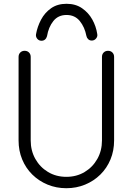

<svg xmlns="http://www.w3.org/2000/svg" viewBox="-20 -978 699 1013"><path d="M330 15Q277 15 231 -4Q185 -23 150.5 -57Q116 -91 97 -137Q78 -183 78 -237V-678Q78 -692 87 -701Q96 -710 110 -710Q124 -710 133 -701Q142 -692 142 -678V-237Q142 -183 166.5 -139.5Q191 -96 233.5 -70.5Q276 -45 330 -45Q384 -45 426.5 -70.5Q469 -96 493.5 -139.5Q518 -183 518 -237V-678Q518 -692 527 -701Q536 -710 550 -710Q564 -710 573 -701Q582 -692 582 -678V-237Q582 -183 563 -137Q544 -91 509.5 -57Q475 -23 429 -4Q383 15 330 15ZM331 -958Q379 -958 413 -934.5Q447 -911 467 -875Q487 -839 493 -799Q496 -786 487 -775Q478 -764 464 -764Q453 -764 445.5 -771Q438 -778 436 -788Q427 -835 401 -867Q375 -899 331 -899Q287 -899 261.5 -867Q236 -835 228 -787Q225 -776 217.5 -769.5Q210 -763 199 -763Q185 -763 176.5 -773.5Q168 -784 170 -797Q177 -837 196.5 -874Q216 -911 249.5 -934.5Q283 -958 331 -958Z"/></svg>

Font: National Park Light
Style: Regular
Weight: 300
Designer: Andrea Herstowski, Ben Hoepner
Version: Version 1.009